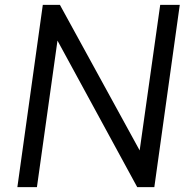

<svg xmlns="http://www.w3.org/2000/svg" viewBox="-20 -765 777 785"><path d="M131 0 215 -599 541 0H611L715 -745H635L551 -150L225 -745H155L51 0Z"/></svg>

Font: Plus Jakarta Sans
Style: Italic
Weight: 400
Italic angle: -8°
Designer: Gumpita Rahayu
Foundry: Tokotype
Version: Version 2.071;gftools[0.9.30]